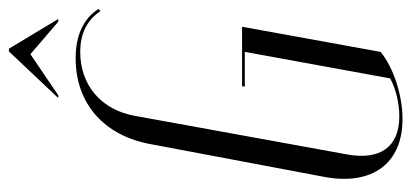

<svg xmlns="http://www.w3.org/2000/svg" viewBox="-260 -632 901 420"><g transform="rotate(-90 190.0 -422.5)"><path d="M185 -745H191L281 -806L352 -745H358L293 -853H287ZM84 -542 12 -160C-6 -58 42 8 139 8C192 8 252 -12 286 -40L341 -343H211L210 -337H286L228 -19C204 -6 173 1 145 1C78 1 48 -41 62 -115L146 -577C159 -651 213 -697 286 -697C326 -697 356 -682 375 -653L380 -657C358 -691 321 -707 272 -707C171 -707 102 -643 84 -542Z"/></g></svg>

Font: Moniqa Ita Display
Style: Italic
Weight: 400
Italic angle: -10°
Designer: Rajesh Rajput
Foundry: Rajesh Rajput
Version: Version 1.000